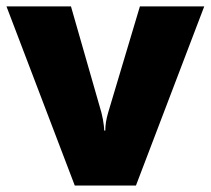

<svg xmlns="http://www.w3.org/2000/svg" viewBox="-20 -573 651 593"><path d="M210.9 0 0 -553.2H199.2L293 -226.1Q293.5 -223.6 294.9 -217.8Q296.4 -211.9 297.9 -203.9Q299.3 -195.8 300.5 -186.8Q301.8 -177.7 301.8 -169.9H305.2Q305.2 -195.3 314 -225.1L412.1 -553.2H610.8L399.9 0Z"/></svg>

Font: TypoPRO Open Sans
Style: Regular
Weight: 800
Foundry: Ascender Corporation
Version: Version 1.10